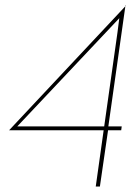

<svg xmlns="http://www.w3.org/2000/svg" viewBox="-20 -680 508 700"><path d="M423.8 -219.2 421.9 -205.1H374L344.2 0H329.1L357.9 -205.1H13.2L437 -657.2L375 -219.2ZM43 -219.2H359.9L408.2 -561L415 -613.8ZM437 -657.2 439 -660.2H437Z"/></svg>

Font: Human Sans Thin
Style: Italic
Weight: 100
Italic angle: -8°
Designer: Tim Radville
Foundry: Continuum
Version: Version 1.000;FEAKit 1.0